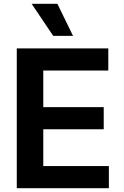

<svg xmlns="http://www.w3.org/2000/svg" viewBox="-20 -984 648 1007"><path d="M548 -730V-614H207V-422H524V-306H207V-113H551V3H68V-730ZM281 -964 363 -796H259L146 -964Z"/></svg>

Font: Sinter Bold
Style: Regular
Weight: 700
Foundry: Adobe & rsms
Version: Version 1.000